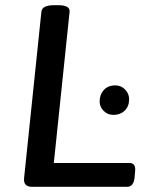

<svg xmlns="http://www.w3.org/2000/svg" viewBox="-20 -722 572 742"><path d="M104 0Q70 0 73 -33L140 -677Q143 -702 189 -702H205Q251 -702 249 -677L188 -92H481Q506 -92 502 -58L500 -35Q496 0 471 0ZM418 -278Q396 -278 380.5 -293.5Q365 -309 365 -330Q365 -356 381 -374Q397 -392 426 -392Q448 -392 463.5 -376Q479 -360 479 -339Q479 -311 462 -294.5Q445 -278 418 -278Z"/></svg>

Font: Asap Semi Expanded Semi Expanded Medium
Style: Italic
Weight: 500
Width: 6
Italic angle: -6°
Designer: Pablo Cosgaya
Foundry: Omnibus-Type
Version: Version 3.001; ttfautohint (v1.8.4.7-5d5b)